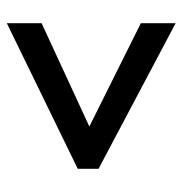

<svg xmlns="http://www.w3.org/2000/svg" viewBox="-6 -608 535 563"><g transform="rotate(90 261.5 -326.5)"><path d="M48 -181 351 -321 48 -472V-574L475 -348V-287L48 -79Z"/></g></svg>

Font: Noto Sans Gurmukhi UI SemiCondensed SemiBold
Style: Regular
Weight: 600
Width: 4
Designer: Jelle Bosma - Monotype Design Team
Foundry: Monotype Imaging Inc.
Version: Version 2.004; ttfautohint (v1.8.4.7-5d5b)